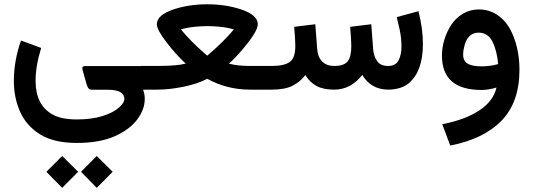

<svg xmlns="http://www.w3.org/2000/svg" viewBox="-20 -423 2516 906"><path d="M341.8 251.5Q235.4 251.5 170.4 211.9Q105.5 171.9 75.2 105Q45.4 39.1 45.4 -42Q45.4 -135.7 79.1 -231.9L174.3 -196.8Q147.9 -112.3 147.9 -41Q147.9 71.3 226.1 116.2Q268.1 140.6 341.8 140.6Q412.1 140.6 463.1 124.8Q514.2 108.9 542 84Q566.9 61.5 566.9 44.4Q566.9 0.5 488.8 0.5H414.6Q407.7 0.5 403.1 -1.5Q398.4 -3.4 395 -9.8Q391.6 -16.1 390.6 -19.3Q389.6 -22.5 386.2 -33.7L369.6 -92.8Q368.7 -97.7 368.7 -100.1Q368.7 -103.5 368.9 -105.2Q369.1 -106.9 372.6 -109.1Q376 -111.3 382.8 -111.3H664.1V0.5H654.8Q663.1 18.6 663.1 43.5Q663.1 93.8 627 141.6Q591.3 189 519.5 220.7Q448.2 251.5 341.8 251.5ZM362.3 387.7 436.5 313 511.7 387.7 436.5 463.4ZM198.7 387.7 273.4 313 348.6 387.7 273.4 463.4Z M1115.2 -379.4Q1196.3 -353 1196.3 -308.6Q1196.3 -281.2 1150.9 -222.4Q1105.5 -163.6 1060.5 -122.6Q1101.6 -111.8 1160.2 -111.8H1236.3V0H1160.6Q1050.3 0 958 -51.3Q913.1 -27.3 846.2 -13.7Q779.3 0 721.7 0H644.5V-111.8H722.2Q816.4 -111.8 856.4 -123Q813 -162.1 766.6 -222.2Q720.2 -282.2 720.2 -308.6Q720.2 -353 801.3 -379.4Q873 -402.8 958 -402.8Q1043 -402.8 1115.2 -379.4ZM958 -299.8Q935.5 -299.8 901.4 -296.9Q867.7 -293.9 833.5 -284.2Q881.3 -227.1 938 -177.7L958 -160.2Q1038.6 -229.5 1083.5 -284.2Q1049.3 -293.9 1016.1 -296.9Q981.4 -299.8 958 -299.8Z M1557.1 0Q1505.9 0 1473.6 -17.3Q1441.4 -34.7 1420.9 -68.8Q1397 -37.1 1359.9 -18.1Q1324.2 0 1261.7 0H1216.8V-111.8H1262.7Q1321.3 -111.8 1347.7 -130.9Q1373.5 -149.4 1373.5 -206.1Q1373.5 -234.9 1368.2 -296.4L1467.8 -308.6L1476.6 -193.4Q1479 -155.3 1499.5 -133.5Q1520 -111.8 1558.1 -111.8Q1604.5 -111.8 1621.6 -134.8Q1637.7 -157.2 1637.7 -206.1Q1637.7 -234.9 1632.3 -296.4L1731.9 -308.6L1740.7 -193.4Q1742.7 -158.2 1759.3 -135.3Q1774.4 -111.8 1812 -111.8Q1847.2 -111.8 1861.3 -139.2Q1874.5 -166.5 1874.5 -203.1Q1874.5 -240.7 1866.2 -282.2Q1858.9 -316.4 1852.1 -342.3L1954.6 -370.1Q1975.6 -288.6 1975.6 -215.8Q1975.6 -87.4 1909.7 -30.8Q1874 -1 1813 0Q1731 0 1689.5 -69.3Q1635.3 0 1557.1 0Z M2431.2 -94.2Q2431.2 59.6 2346.2 147Q2260.7 233.9 2104.5 263.7L2066.9 163.1Q2175.3 142.1 2241.7 98.1Q2308.1 54.2 2322.8 -9.8Q2284.7 1.5 2252.4 1.5Q2065.4 1.5 2065.4 -160.6Q2065.4 -198.7 2077.1 -236.8Q2088.9 -274.9 2110.1 -306.9Q2131.3 -338.9 2165 -358.6Q2198.7 -378.4 2239.3 -378.4Q2286.6 -378.4 2324.2 -354.2Q2361.8 -330.1 2384.8 -289.6Q2407.7 -249 2419.4 -199Q2431.2 -148.9 2431.2 -94.2ZM2252.9 -109.9Q2293.5 -109.9 2330.6 -120.6Q2325.2 -182.6 2304.2 -226.1Q2282.2 -269 2238.3 -269Q2211.9 -269 2195.3 -252.2Q2178.7 -235.4 2171.9 -208.5Q2165.5 -185.1 2165.5 -165Q2165.5 -134.8 2187.3 -122.3Q2209 -109.9 2252.9 -109.9Z"/></svg>

Font: Vazirmatn UI FD NL Medium
Style: Regular
Weight: 500
Designer: Saber Rastikerdar
Foundry: Saber Rastikerdar
Version: Version 33.003